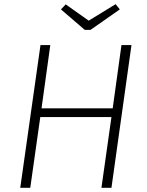

<svg xmlns="http://www.w3.org/2000/svg" viewBox="-20 -900 705 920"><path d="M125 0H77L174 -684H221L179 -381H520L562 -684H610L514 0H466L514 -339H173ZM534 -880 554 -855 414 -757H386L272 -855L295 -879L405 -801Z"/></svg>

Font: Fira Sans ExtraLight
Style: Italic
Weight: 275
Italic angle: -8°
Designer: Carrois Corporate & Edenspiekermann AG
Foundry: Carrois Corporate GbR & Edenspiekermann AG
Version: Version 4.203